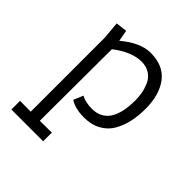

<svg xmlns="http://www.w3.org/2000/svg" viewBox="-201 -643 1047 1047"><g transform="rotate(45 322.5 -119.0)"><path d="M203 -361 201 193 293 192V259H48V192L131 193V-381L122 -479L187 -487L199 -422Q288 -497 367 -497Q465 -497 514 -433Q563 -369 563 -261Q563 -207 553 -161Q543 -115 520.5 -75.5Q498 -36 456.5 -13Q415 10 358 10Q290 10 249 -17L273 -73Q275 -71 283 -67Q291 -63 311.5 -58.5Q332 -54 355 -54Q491 -54 491 -256Q491 -283 486 -309.5Q481 -336 468.5 -364.5Q456 -393 429.5 -410.5Q403 -428 366 -428Q290 -428 203 -361Z"/></g></svg>

Font: Biancoenero Regular
Style: Regular
Weight: 400
Designer: Riccardo Lorusso, Umberto Mischi
Foundry: Biancoenero Edizioni
Version: Version 0.000